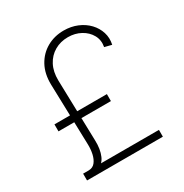

<svg xmlns="http://www.w3.org/2000/svg" viewBox="-170 -869 956 1000"><g transform="rotate(-30 307.5 -368.5)"><path d="M522.9 0H66.9V-41H522.9ZM381.3 -295.9H65.9V-337.9H381.3ZM197.8 -525.9 207.5 -160.6Q209.5 -106.9 192.9 -68.6Q176.3 -30.3 136.2 -20L101.1 -41Q125.5 -41.5 139.6 -59.3Q153.8 -77.1 159.7 -104.5Q165.5 -131.8 164.6 -160.6L154.3 -525.9Q152.8 -591.3 178.7 -638.7Q204.6 -686 250 -711.7Q295.4 -737.3 351.1 -737.3Q395.5 -737.3 432.6 -721.7Q469.7 -706.1 495.1 -679.2Q520.5 -652.3 531.2 -618.2Q542 -584 533.7 -546.4L491.2 -557.1Q498.5 -596.2 481 -627.7Q463.4 -659.2 429.4 -677.7Q395.5 -696.3 353 -696.3Q308.1 -696.3 272.5 -675.5Q236.8 -654.8 216.8 -616.7Q196.8 -578.6 197.8 -525.9Z"/></g></svg>

Font: Inter Tight ExtraLight
Style: Regular
Weight: 250
Designer: Rasmus Andersson
Foundry: rsms
Version: Version 3.004